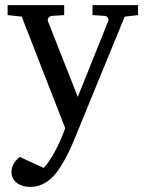

<svg xmlns="http://www.w3.org/2000/svg" viewBox="-20 -502 570 751"><path d="M467.8 -437 275.9 30.8Q271 43 262.2 63.5Q253.4 84 241.5 107.2Q229.5 130.4 215.1 152.8Q200.7 175.3 185.1 190.9Q167 209 145.3 219Q123.5 229 98.1 229Q80.6 229 66.9 224.4Q53.2 219.7 43.9 211.9Q34.7 204.1 29.8 193.6Q24.9 183.1 24.9 171.9Q24.9 154.8 32.5 140.4Q40 126 57.1 111.8L150.9 154.8Q163.1 142.6 175.8 122.8Q188.5 103 199.7 81.1Q210.9 59.1 220.2 37.4Q229.5 15.6 234.9 -1L64.9 -437L9.8 -442.9V-481.9H231V-442.9L183.1 -439.9Q174.8 -439 169.9 -432.6Q165 -426.3 168 -418L284.2 -123L402.8 -418Q406.2 -425.8 401.9 -432.4Q397.5 -439 389.2 -439.9L341.8 -442.9V-481.9H520V-442.9Z"/></svg>

Font: BabelStone Ogham
Style: Regular
Weight: 400
Designer: Andrew West
Foundry: BabelStone
Version: Version 2.02 March 14, 2022